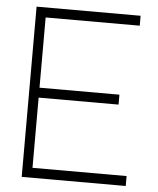

<svg xmlns="http://www.w3.org/2000/svg" viewBox="-52 -765 664 809"><g transform="rotate(5 280.0 -360.0)"><path d="M70 0V-720H510V-678H112V-381H450V-339H112V-42H510V0Z"/></g></svg>

Font: Manrope ExtraLight ExtraLight
Style: Regular
Weight: 250
Version: Version 4.501